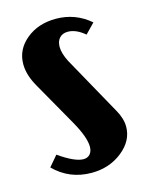

<svg xmlns="http://www.w3.org/2000/svg" viewBox="-86 -560 476 625"><g transform="rotate(-15 152.0 -247.5)"><path d="M277.8 -461.9 246.1 -429.2Q216.8 -454.1 189 -454.1Q171.4 -454.1 161.1 -443.1Q150.9 -432.1 150.9 -413.1Q150.9 -391.1 166 -361.8L275.9 -164.1Q293 -133.8 293 -106.9Q293 -59.1 249.5 -24.7Q206.1 9.8 146 9.8Q71.8 9.8 20 -42L49.8 -77.1Q103 -40 131.8 -40Q146 -40 154.1 -49.3Q162.1 -58.6 162.1 -74.2Q162.1 -106 129.9 -163.1L45.9 -311Q22 -352.5 22 -389.2Q22 -438.5 62.3 -471.7Q102.5 -504.9 162.1 -504.9Q228 -504.9 277.8 -461.9Z"/></g></svg>

Font: Moniqa Black Paragraph
Style: Regular
Weight: 900
Designer: Rajesh Rajput
Foundry: Rajesh Rajput
Version: Version 1.000